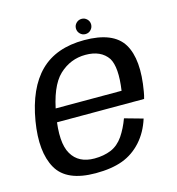

<svg xmlns="http://www.w3.org/2000/svg" viewBox="-105 -786 809 880"><g transform="rotate(-15 299.5 -346.0)"><path d="M242 4.8 253.9 -61.9Q178.1 -61.9 146.1 -117.4Q113.4 -172.1 134.4 -297.5Q156.5 -430.5 210.3 -481.3Q263.9 -531.6 335.5 -531.6Q408.9 -531.6 441.7 -483.3Q468.9 -438.3 453.2 -329.6H129.2L118.2 -266.6H543.2Q547.8 -281.7 550.6 -299Q576.7 -447.6 530.9 -523.2Q484.8 -598.3 347.1 -598.3Q213.7 -598.3 137.5 -523Q61.5 -447.8 36.2 -297.7Q12.7 -155.6 58.5 -75.1Q104 4.8 242 4.8ZM253.9 -61.9 242 4.8Q317.4 4.8 370 -14.7Q421.9 -34.1 460.6 -77.1Q498.6 -119.4 517.9 -180.5L431.1 -204.8Q415.2 -161.2 391.6 -126Q367.3 -91 332.9 -76.3Q297.4 -61.9 253.9 -61.9ZM360.9 -623.3Q376.3 -623.3 386.7 -634.1Q397.2 -644.9 397.2 -659.7Q397.2 -674.5 386.6 -685Q376 -695.5 361.4 -695.5Q346.3 -695.5 335.7 -685Q325 -674.5 325 -659.7Q325 -644.6 335.6 -633.9Q346.1 -623.3 360.9 -623.3Z"/></g></svg>

Font: Anybody Thin
Style: Italic
Weight: 100
Italic angle: -10°
Designer: Tyler Finck
Foundry: Etcetera Type Company
Version: Version 1.114;gftools[0.9.25]